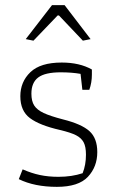

<svg xmlns="http://www.w3.org/2000/svg" viewBox="-20 -717 451 746"><path d="M80 -565 182 -697H231L332 -565L302 -559L209 -657H204L110 -559ZM53 -21 68 -59Q102 -44 135 -37Q168 -30 207 -30Q259 -30 301 -44Q314 -76 314 -116Q314 -147 305 -164Q296 -181 275.5 -191.5Q255 -202 213 -212Q134 -230 96.5 -258Q59 -286 59 -343Q59 -399 98 -436.5Q137 -474 220 -474Q289 -474 337 -447V-427Q337 -396 327 -368H300L293 -430Q259 -436 216 -436Q155 -436 128.5 -416Q102 -396 102 -353Q102 -324 113 -307Q124 -290 149.5 -278Q175 -266 225 -253Q297 -235 327.5 -207.5Q358 -180 358 -126Q358 -69 321.5 -30Q285 9 201 9Q114 9 53 -21Z"/></svg>

Font: Athiti Light
Style: Regular
Weight: 300
Designer: CadsonDemak Team
Foundry: CadsonDemak
Version: Version 1.032